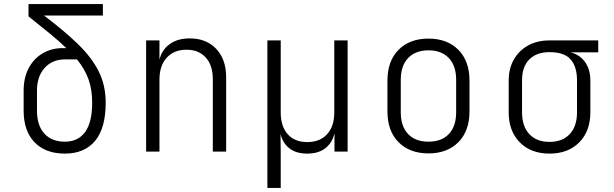

<svg xmlns="http://www.w3.org/2000/svg" viewBox="-20 -750 3040 950"><path d="M301 10Q205 10 151 -46Q97 -102 97 -202V-302Q97 -365 121.5 -412Q146 -459 190 -485.5Q234 -512 292 -512H308Q273 -546 226.5 -584Q180 -622 121 -669V-730H489V-673H198Q296 -599 364.5 -533Q433 -467 468 -397.5Q503 -328 503 -242Q503 -116 450.5 -53Q398 10 301 10ZM301 -49Q366 -49 401 -96.5Q436 -144 436 -242Q436 -306 418.5 -356Q401 -406 361 -456H300Q239 -456 201 -414Q163 -372 163 -302V-202Q163 -129 199.5 -89Q236 -49 301 -49Z M703 0V-550H769V-455Q781 -504 820 -532Q859 -560 919 -560Q1001 -560 1050 -508Q1099 -456 1099 -368V0H1033V-358Q1033 -427 998 -465.5Q963 -504 903 -504Q841 -504 805 -464.5Q769 -425 769 -356V0Z M1303 180V-550H1369V-194Q1369 -125 1403.5 -86Q1438 -47 1500 -47Q1563 -47 1598.5 -86Q1634 -125 1634 -194V-550H1700V0H1635V-87H1634Q1623 -42 1589 -16Q1555 10 1500 10Q1445 10 1412 -16Q1379 -42 1368 -87L1369 8V180Z M2100 9Q2007 9 1952 -46.5Q1897 -102 1897 -199V-351Q1897 -448 1952 -503.5Q2007 -559 2100 -559Q2193 -559 2248 -503.5Q2303 -448 2303 -351V-199Q2303 -102 2248 -46.5Q2193 9 2100 9ZM2100 -49Q2165 -49 2201 -87Q2237 -125 2237 -195V-355Q2237 -425 2200.5 -463Q2164 -501 2100 -501Q2036 -501 1999.5 -463Q1963 -425 1963 -355V-195Q1963 -125 1999 -87Q2035 -49 2100 -49Z M2699 10Q2607 10 2552 -45.5Q2497 -101 2497 -194V-352Q2497 -411 2522.5 -455.5Q2548 -500 2593 -525Q2638 -550 2699 -550H2940V-491H2802Q2847 -481 2874 -444Q2901 -407 2901 -352V-194Q2901 -101 2846 -45.5Q2791 10 2699 10ZM2699 -48Q2763 -48 2799 -86.5Q2835 -125 2835 -194V-352Q2835 -420 2803.5 -456Q2772 -492 2699 -492Q2635 -492 2599 -456Q2563 -420 2563 -352V-194Q2563 -125 2599 -86.5Q2635 -48 2699 -48Z"/></svg>

Font: JetBrains Mono NL ExtraLight
Style: Regular
Weight: 200
Designer: Philipp Nurullin, Konstantin Bulenkov
Foundry: JetBrains
Version: Version 2.304; ttfautohint (v1.8.4.7-5d5b)